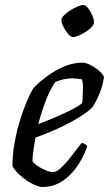

<svg xmlns="http://www.w3.org/2000/svg" viewBox="-20 -752 438 772"><path d="M149 0Q139 0 122.5 -7Q106 -14 88 -26Q70 -38 54.5 -53Q39 -68 30 -84Q30 -129 38.5 -177Q47 -225 60.5 -268.5Q74 -312 88.5 -346Q103 -380 114 -397Q123 -408 143 -425Q163 -442 190 -459.5Q217 -477 248 -488.5Q279 -500 312 -500Q327 -500 347 -489Q367 -478 382 -464Q397 -450 398 -441Q395 -419 387.5 -396Q380 -373 370 -353Q360 -333 351 -320Q333 -302 296.5 -279.5Q260 -257 214.5 -236Q169 -215 123 -199Q117 -167 114 -144Q111 -121 110 -105Q117 -94 132 -84Q147 -74 164.5 -67Q182 -60 194 -60Q203 -60 213 -67Q223 -74 236.5 -88Q250 -102 267 -124Q284 -146 308 -177Q316 -177 322.5 -172.5Q329 -168 331 -163Q322 -138 306.5 -109.5Q291 -81 268.5 -56Q246 -31 216.5 -15.5Q187 0 149 0ZM134 -253Q168 -266 201 -280Q234 -294 263 -308.5Q292 -323 310 -337Q312 -348 312.5 -360Q313 -372 313 -382Q314 -396 313.5 -409Q313 -422 309 -433Q300 -435 290.5 -436Q281 -437 271 -437Q253 -437 235.5 -433Q218 -429 202 -422Q180 -390 163 -344.5Q146 -299 134 -253ZM273 -603Q265 -603 254 -615.5Q243 -628 235 -644Q227 -660 227 -672Q227 -680 237.5 -690.5Q248 -701 263 -710.5Q278 -720 292.5 -726Q307 -732 315 -732Q324 -732 334 -719.5Q344 -707 351 -690.5Q358 -674 358 -662Q358 -654 348.5 -643.5Q339 -633 324 -623.5Q309 -614 295.5 -608.5Q282 -603 273 -603Z"/></svg>

Font: Texturina 12pt
Style: Italic
Weight: 400
Italic angle: -11°
Designer: Guillermo Torres Carreño
Foundry: Omnibus-Type
Version: Version 1.002